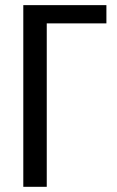

<svg xmlns="http://www.w3.org/2000/svg" viewBox="-20 -720 450 740"><path d="M69.8 0V-700.2H390.1V-629.9H160.2V0Z"/></svg>

Font: 
Style: .
Weight: 400
Designer: Jovanny Lemonad
Foundry: Jovanny Lemonad
Version: Version 1.002